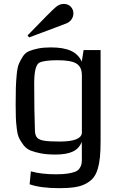

<svg xmlns="http://www.w3.org/2000/svg" viewBox="-20 -793 613 987"><path d="M60.5 0ZM497.1 -535.6V-67.9Q497.1 -19.5 493.9 13.7Q490.7 46.9 482.2 75.7Q473.6 104.5 459 121.8Q444.3 139.2 420.2 151.9Q396 164.6 363.3 169.4Q330.6 174.3 284.7 174.3Q189 174.3 132.3 154.3L138.7 87.9Q193.4 103 268.6 103Q304.2 103 328.9 99.1Q353.5 95.2 367.4 89.4Q381.3 83.5 388.9 72.5Q396.5 61.5 398.7 50.8Q400.9 40 400.9 23.4L400.4 -64Q387.2 -29.8 355 -14.2Q322.8 1.5 264.2 1.5Q222.2 1.5 190.9 -4.4Q159.7 -10.3 137.7 -19Q115.7 -27.8 101.3 -46.6Q86.9 -65.4 78.6 -82.3Q70.3 -99.1 66.4 -130.6Q62.5 -162.1 61.5 -187.3Q60.5 -212.4 60.5 -255.9Q60.5 -311 61.5 -342.3Q62.5 -373.5 65.9 -409.9Q69.3 -446.3 77.1 -464.8Q85 -483.4 97.4 -502.7Q109.9 -522 129.9 -530.3Q149.9 -538.6 177 -543.9Q204.1 -549.3 241.7 -549.3Q305.7 -549.3 344.2 -532Q382.8 -514.6 400.4 -476.1L409.7 -535.6ZM400.9 -108.9V-406.7Q400.9 -447.8 373.8 -465.6Q346.7 -483.4 276.9 -483.4Q208.5 -483.4 183.1 -471.2Q155.8 -458 155.8 -364.3Q155.8 -223.1 159.7 -118.2Q161.1 -95.2 171.6 -84.5Q182.1 -73.7 207.5 -69.6Q232.9 -65.4 287.1 -65.4Q396 -65.4 400.9 -108.9ZM266.1 -755.9Q285.6 -772.9 307.1 -772.9Q330.1 -772.9 343.8 -758.5Q357.4 -744.1 357.4 -724.1Q357.4 -709 348.6 -694.8Q339.8 -680.7 322.8 -673.3Q317.4 -670.9 269 -652.8Q220.7 -634.8 175.3 -617.7L129.9 -600.6L121.6 -610.8Q247.1 -740.7 266.1 -755.9Z"/></svg>

Font: Coda
Style: Regular
Weight: 400
Designer: vernon adams
Foundry: vernon adams
Version: Version 2.000; ttfautohint (v0.8) -r 50 -G 200 -x